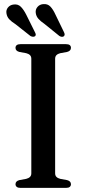

<svg xmlns="http://www.w3.org/2000/svg" viewBox="-20 -915 421 935"><path d="M248.5 -71Q248.5 -60 255 -53.5Q261.5 -47 273.5 -44L306.5 -38Q325.5 -33 325.5 -18Q325.5 -10 319.8 -5Q314 0 301 0H80Q67.5 0 61.5 -5Q55.5 -10 55.5 -18Q55.5 -33 74.5 -38L107.5 -44Q119.5 -47 126 -53.5Q132.5 -60 132.5 -71V-629Q132.5 -640 126 -646.5Q119.5 -653 107.5 -656L74.5 -662Q55.5 -667 55.5 -682Q55.5 -690.5 61.5 -695.2Q67.5 -700 80 -700H301Q314 -700 319.8 -695.2Q325.5 -690.5 325.5 -682Q325.5 -667 306.5 -662L273.5 -656Q261.5 -653 255 -646.5Q248.5 -640 248.5 -629ZM108 -843 150 -758.5Q153 -753 154 -748Q155 -743 151 -739Q146.5 -735.5 140.5 -736Q134.5 -736.5 128.5 -739.5L55 -797.5Q36.5 -809 25.2 -821Q14 -833 11.5 -849.5Q8.5 -866 18.8 -878.5Q29 -891 46 -893Q67.5 -896 81.5 -882Q95.5 -868 108 -843ZM250.5 -843 291.5 -758.5Q294.5 -752.5 294.8 -747.5Q295 -742.5 291 -738.5Q286.5 -735 280.5 -735.8Q274.5 -736.5 269 -740L196 -799Q178 -811 167 -823.5Q156 -836 154 -852.5Q152 -869 162.5 -881.2Q173 -893.5 190.5 -895Q212 -897 225.5 -882.8Q239 -868.5 250.5 -843Z"/></svg>

Font: Fraunces Wonky
Style: Regular
Weight: 400
Version: Version 1.000;[b76b70a41]